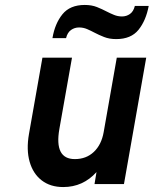

<svg xmlns="http://www.w3.org/2000/svg" viewBox="-20 -744 621 776"><path d="M235.5 12Q183.5 12 148.5 -15Q113.5 -42 99.8 -90.2Q86 -138.5 97 -202L151.5 -511H271L220 -223Q198.5 -101 282.5 -101Q328.5 -101 359.2 -130Q390 -159 399 -210L452 -511H571L481 0H362L370 -48.5Q315.5 12 235.5 12ZM449.5 -586Q422 -586 400.5 -594.5Q379 -603 362 -612Q348 -619.5 332.5 -626.2Q317 -633 299.5 -633Q281.5 -633 267 -622.8Q252.5 -612.5 247 -590H192Q202 -649 232.5 -686.5Q263 -724 322.5 -724Q350.5 -724 371.8 -715.5Q393 -707 411 -697.5Q425.5 -690 440.8 -683.8Q456 -677.5 473 -677.5Q491 -677.5 505.2 -687.5Q519.5 -697.5 525 -720H581Q570 -661 539.8 -623.5Q509.5 -586 449.5 -586Z"/></svg>

Font: Overpass
Style: Bold Italic
Weight: 700
Italic angle: -10°
Designer: Delve Withrington, Dave Bailey, Thomas Jockin
Foundry: Delve Fonts LLC
Version: Version 4.000; ttfautohint (v1.8.3)